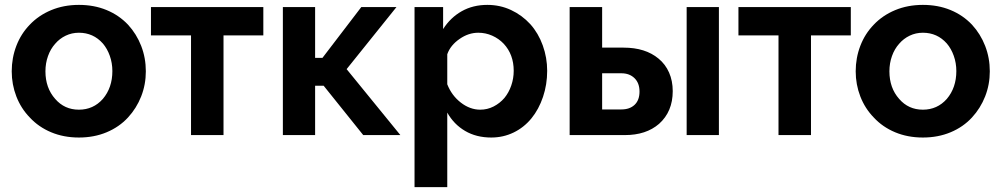

<svg xmlns="http://www.w3.org/2000/svg" viewBox="-20 -553 4101 786"><path d="M504 -72Q539 -110 558 -158.5Q577 -207 577 -261Q577 -316 558 -365Q539 -414 504 -452Q467 -491 416 -512Q365 -533 303 -533Q241 -533 189.5 -511.5Q138 -490 102 -452Q66 -415 47 -365.5Q28 -316 28 -261Q28 -207 47 -158Q66 -109 102 -72Q138 -33 189.5 -11.5Q241 10 303 10Q365 10 416.5 -11.5Q468 -33 504 -72ZM206 -374Q224 -395 249 -407Q274 -419 303 -419Q362 -419 401 -375Q419 -354 429.5 -324.5Q440 -295 440 -262Q440 -194 401 -148Q362 -104 303 -104Q244 -104 206 -148Q166 -193 166 -261Q166 -294 176.5 -323.5Q187 -353 206 -374Z M1058 -408V-524H598V-408H762V0H895V-408Z M1270 -316V-524H1138V0H1270V-202H1305L1467 0H1619L1399 -270L1603 -524H1459L1300 -316Z M2156 -69Q2186 -106 2203 -156.5Q2220 -207 2220 -263Q2220 -317 2202 -367Q2184 -417 2151 -454Q2117 -491 2072 -512Q2027 -533 1975 -533Q1916 -533 1870 -507Q1824 -481 1794 -434V-524H1677V213H1811V-92Q1838 -44 1884 -17Q1930 10 1991 10Q2040 10 2082.5 -10.5Q2125 -31 2156 -69ZM1811 -208V-331Q1824 -368 1862 -394Q1898 -419 1938 -419Q1968 -419 1995 -407Q2022 -395 2042 -374Q2083 -330 2083 -263Q2083 -232 2073 -203Q2063 -174 2045 -152Q2026 -130 2000.5 -117Q1975 -104 1946 -104Q1904 -104 1866.5 -133Q1829 -162 1811 -208Z M2538 0Q2625 0 2678 -46Q2734 -96 2734 -180Q2734 -222 2719 -256Q2704 -290 2676 -313Q2622 -358 2533 -358H2445V-524H2312V0ZM2923 0V-524H2791V0ZM2445 -253H2524Q2557 -253 2577.5 -233Q2598 -213 2598 -178Q2598 -143 2578 -124Q2558 -105 2524 -105H2445Z M3463 -408V-524H3003V-408H3167V0H3300V-408Z M3959 -72Q3994 -110 4013 -158.5Q4032 -207 4032 -261Q4032 -316 4013 -365Q3994 -414 3959 -452Q3922 -491 3871 -512Q3820 -533 3758 -533Q3696 -533 3644.5 -511.5Q3593 -490 3557 -452Q3521 -415 3502 -365.5Q3483 -316 3483 -261Q3483 -207 3502 -158Q3521 -109 3557 -72Q3593 -33 3644.5 -11.5Q3696 10 3758 10Q3820 10 3871.5 -11.5Q3923 -33 3959 -72ZM3661 -374Q3679 -395 3704 -407Q3729 -419 3758 -419Q3817 -419 3856 -375Q3874 -354 3884.5 -324.5Q3895 -295 3895 -262Q3895 -194 3856 -148Q3817 -104 3758 -104Q3699 -104 3661 -148Q3621 -193 3621 -261Q3621 -294 3631.5 -323.5Q3642 -353 3661 -374Z"/></svg>

Font: RT Raleway Bold
Style: Regular
Weight: 400
Designer: Matt McInerney, Pablo Impallari, Rodrigo Fuenzalida — Edited by Milan Moffatt in April 2016
Foundry: Matt McInerney, Pablo Impallari, Rodrigo Fuenzalida — Edited by Milan Moffatt in April 2016
Version: Version 3.001